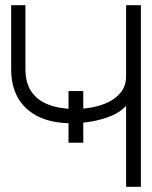

<svg xmlns="http://www.w3.org/2000/svg" viewBox="-20 -720 585 740"><path d="M244 -369V-170H301V-369ZM523 -700H466V-426Q466 -391 447.5 -366.5Q429 -342 400 -327.5Q371 -313 336.5 -306.5Q302 -300 269 -300Q211 -300 167.5 -316.5Q124 -333 101 -367Q78 -401 78 -454V-700H23V-453Q23 -388 50 -341.5Q77 -295 129 -270Q181 -245 257 -245Q294 -245 334 -252Q374 -259 409 -273.5Q444 -288 466 -312V0H523Z"/></svg>

Font: AdventPro_ExpandedRegular
Style: ExpandedRegular
Weight: 400
Width: 7
Designer: VivaRado, Andreas Kalpakidis
Foundry: VivaRado, Andreas Kalpakidis
Version: Version 3.000